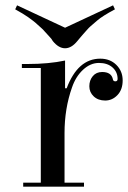

<svg xmlns="http://www.w3.org/2000/svg" viewBox="-20 -700 480 720"><path d="M421 -404Q421 -430 402 -447Q383 -464 351 -464Q319 -464 291.5 -438.5Q264 -413 250 -372Q222 -293 222 -201V-15H295V0H67V-15H133V-445H62V-460H83Q163 -460 224 -473V-369H230Q272 -480 356 -480Q393 -480 416.5 -456.5Q440 -433 440 -398.5Q440 -364 420.5 -343.5Q401 -323 374.5 -323Q348 -323 331.5 -338.5Q315 -354 315 -376.5Q315 -399 328 -414.5Q341 -430 363 -430Q397 -430 403 -404Q404 -395 412.5 -395Q421 -395 421 -404ZM178 -546Q174 -554 165 -563Q156 -572 148.5 -581Q141 -590 135.5 -594.5Q130 -599 121 -607.5Q112 -616 104 -622Q96 -628 85 -636Q68 -648 37 -665L44 -680L224 -596L404 -680L411 -665Q364 -640 344.5 -623Q325 -606 319.5 -601.5Q314 -597 304 -585.5Q294 -574 292 -572Q290 -570 280 -558L270 -546Q248 -519 224 -519Q200 -519 178 -546Z"/></svg>

Font: Elsie Swash Caps
Style: Regular
Weight: 400
Designer: Alejandro Inler
Foundry: Alejandro Inler
Version: 1.003